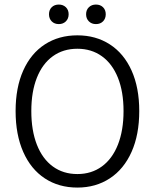

<svg xmlns="http://www.w3.org/2000/svg" viewBox="-20 -827 693 859"><path d="M326.2 -668.9Q408.7 -668.9 471.4 -628.4Q534.2 -587.9 568.6 -511.5Q603 -435.1 603 -330.1Q603 -224.6 568.6 -147.5Q534.2 -70.3 471.4 -29.1Q408.7 12.2 326.2 12.2Q243.2 12.2 180.7 -28.8Q118.2 -69.8 84 -147.2Q49.8 -224.6 49.8 -330.1Q49.8 -435.1 84 -511.5Q118.2 -587.9 180.7 -628.4Q243.2 -668.9 326.2 -668.9ZM326.2 -608.9Q262.7 -608.9 216.3 -575.4Q169.9 -542 145 -479.2Q120.1 -416.5 120.1 -330.1Q120.1 -243.2 145 -179.7Q169.9 -116.2 216.3 -82.3Q262.7 -48.3 326.2 -48.3Q389.2 -48.3 435.8 -82.3Q482.4 -116.2 507.6 -179.9Q532.7 -243.7 532.7 -330.1Q532.7 -416.5 507.6 -479.2Q482.4 -542 435.8 -575.4Q389.2 -608.9 326.2 -608.9ZM243.2 -806.6Q262.2 -806.6 274.7 -794.7Q287.1 -782.7 287.1 -763.2Q287.1 -743.7 274.7 -731.4Q262.2 -719.2 243.2 -719.2Q223.6 -719.2 211.4 -731.4Q199.2 -743.7 199.2 -763.2Q199.2 -782.7 211.4 -794.7Q223.6 -806.6 243.2 -806.6ZM409.2 -806.6Q428.7 -806.6 440.9 -794.7Q453.1 -782.7 453.1 -763.2Q453.1 -743.7 440.9 -731.4Q428.7 -719.2 409.2 -719.2Q390.1 -719.2 377.7 -731.4Q365.2 -743.7 365.2 -763.2Q365.2 -782.7 377.7 -794.7Q390.1 -806.6 409.2 -806.6Z"/></svg>

Font: Varta
Style: Light
Weight: 300
Designer: Joana Correia, Viktoriya Grabowska, Eben Sorkin
Foundry: Sorkin Type
Version: Version 1.002; ttfautohint (v1.3) -l 8 -r 24 -G 200 -x 12 -H